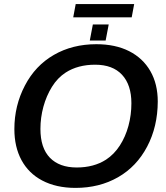

<svg xmlns="http://www.w3.org/2000/svg" viewBox="-20 -916 818 946"><path d="M454.6 -698.2Q548.8 -698.2 616.5 -663.8Q684.1 -629.4 720.7 -565.9Q757.3 -502.4 757.3 -415.5Q756.8 -292 705.1 -193.8Q653.3 -95.2 561.5 -42.7Q469.7 9.8 352.1 9.8Q256.8 9.8 187.5 -26.9Q121.1 -62 85.9 -127Q50.8 -191.9 50.8 -279.8Q50.8 -395.5 102.5 -494.1Q153.8 -592.8 245.4 -645.5Q336.9 -698.2 454.6 -698.2ZM448.7 -597.2Q363.8 -597.2 303.7 -558.6Q263.7 -532.7 236.1 -488.3Q208.5 -443.8 193.8 -390.1Q179.2 -336.4 179.2 -280.8Q179.2 -187 225.8 -138.9Q272.5 -90.8 357.9 -90.8Q442.4 -90.8 502.4 -129.4Q542 -155.3 570.1 -198.5Q598.1 -241.7 612.8 -295.7Q627.4 -349.6 627.4 -407.2Q627.4 -498 581.3 -547.6Q535.2 -597.2 448.7 -597.2ZM641.1 -896 628.9 -830.6H340.8L353 -896ZM515.6 -795.4 500.5 -716.3H422.4L437.5 -795.4Z"/></svg>

Font: Arimo SemiBold
Style: Italic
Weight: 600
Italic angle: -12°
Version: Version 1.33